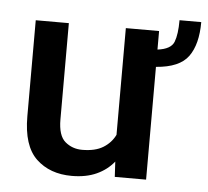

<svg xmlns="http://www.w3.org/2000/svg" viewBox="-46 -622 735 680"><g transform="rotate(5 321.5 -281.5)"><path d="M565.4 -572.8H642.6Q642.6 -493.7 611.3 -450.4Q580.1 -407.2 496.6 -400.9V0H385.3L382.3 -54.2Q357.9 -23.9 320.8 -7.1Q283.7 9.8 232.9 9.8Q154.8 9.8 106.4 -36.1Q58.1 -82 58.1 -187V-528.3H175.8V-186Q175.8 -128.4 201.2 -106.9Q226.6 -85.4 261.7 -85.4Q308.1 -85.4 336.2 -102.8Q364.3 -120.1 378.4 -148.9V-528.3H496.6V-462.4Q544.4 -468.3 554.9 -495.4Q565.4 -522.5 565.4 -572.8Z"/></g></svg>

Font: Vazirmatn FD Medium
Style: Regular
Weight: 500
Designer: Saber Rastikerdar
Foundry: Saber Rastikerdar
Version: Version 33.003